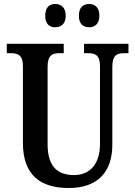

<svg xmlns="http://www.w3.org/2000/svg" viewBox="-20 -934 679 964"><path d="M428 -797C454 -797 479 -812 479 -855C479 -899 454 -914 428 -914C400 -914 376 -899 376 -855C376 -812 400 -797 428 -797ZM257 -797C284 -797 310 -812 310 -855C310 -899 284 -914 257 -914C230 -914 207 -899 207 -855C207 -812 230 -797 257 -797ZM325 10C474 10 544 -74 544 -208V-599C544 -659 569 -667 605 -667H625V-714H402V-667H422C456 -667 482 -659 482 -603V-210C482 -114 434 -55 352 -55C271 -55 219 -95 219 -210V-599C219 -659 245 -667 280 -667H300V-714H14V-667H34C68 -667 95 -659 95 -603V-217C95 -53 185 10 325 10Z"/></svg>

Font: Noto Serif Bengali Condensed SemiBold
Style: Regular
Weight: 600
Width: 3
Designer: Juan Bruce, Universal Thirst, Indian Type Foundry and the Monotype Design Team.
Foundry: Monotype Imaging Inc.
Version: Version 2.003